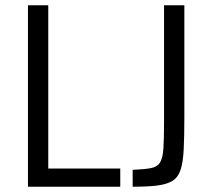

<svg xmlns="http://www.w3.org/2000/svg" viewBox="-20 -708 799 728"><path d="M86 0V-688H163V-69H436V0ZM483 0V-64Q528 -66 552 -70.5Q576 -75 586.5 -91.5Q597 -108 599.5 -144Q602 -180 602 -243V-688H679V-264Q679 -189 676.5 -140.5Q674 -92 664.5 -63.5Q655 -35 633.5 -22Q612 -9 576 -4.5Q540 0 483 0Z"/></svg>

Font: Saira SemiCondensed
Style: Regular
Weight: 400
Width: 4
Designer: Hector Gatti with collaboration of the Omnibus-Type team
Foundry: Omnibus-Type
Version: Version 1.101